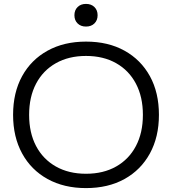

<svg xmlns="http://www.w3.org/2000/svg" viewBox="-20 -953 881 983"><path d="M420.3 10Q307.7 10 223.5 -36.5Q139.3 -83 93.2 -167.5Q47 -252 47 -365Q47 -479 93.2 -563Q139.3 -647 223.5 -693.5Q307.7 -740 420.3 -740Q533.7 -740 617.5 -693.5Q701.3 -647 747.5 -563Q793.7 -479 793.7 -365Q793.7 -252 747.5 -167.5Q701.3 -83 617.5 -36.5Q533.7 10 420.3 10ZM420.3 -63.4Q509.3 -63.4 574.8 -100.6Q640.3 -137.7 675.9 -205.4Q711.6 -273 711.6 -365Q711.6 -457 675.9 -524.6Q640.3 -592.3 574.8 -629.4Q509.3 -666.6 420.3 -666.6Q331.7 -666.6 266 -629.4Q200.4 -592.3 164.7 -524.6Q129.1 -457 129.1 -365Q129.1 -273 164.7 -205.4Q200.4 -137.7 266 -100.6Q331.7 -63.4 420.3 -63.4ZM420.3 -817Q393.6 -817 377.3 -833Q361 -849 361 -875Q361 -901 377.3 -917Q393.6 -933 420.3 -933Q447 -933 463.4 -917Q479.7 -901 479.7 -875Q479.7 -849 463.4 -833Q447 -817 420.3 -817Z"/></svg>

Font: M PLUS 2 Thin
Style: Regular
Weight: 100
Designer: Coji Morishita
Foundry: UNDERFOREST DESIGN
Version: Version 1.001